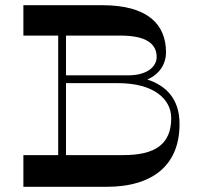

<svg xmlns="http://www.w3.org/2000/svg" viewBox="-20 -720 771 739"><path d="M671 -244C671 -340 618 -391 547 -414C598 -436 619 -478 619 -518C619 -627 548 -700 373 -700H70V-583H204V-123H70V-1H390C573 -1 672 -89 671 -244ZM444 -583C543 -583 583 -551 583 -501C583 -463 546 -430 473 -430H234V-583ZM454 -123H234V-400H434C574 -400 639 -337 639 -266C639 -165 578 -123 454 -123Z"/></svg>

Font: Space Cowgirl Medium
Style: Regular
Weight: 600
Designer: Valery Marier
Foundry: Valery Marier
Version: Version 1.000;hotconv 1.0.109;makeotfexe 2.5.65596